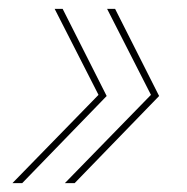

<svg xmlns="http://www.w3.org/2000/svg" viewBox="-20 -481 421 432"><path d="M8 -69 204 -270 206 -259 103 -461H121L220 -265L30 -69ZM126 -69 322 -270 324 -259 221 -461H239L338 -265L148 -69Z"/></svg>

Font: Work Sans Thin
Style: Italic
Weight: 250
Italic angle: -13°
Designer: Wei Huang
Foundry: Wei Huang
Version: Version 2.012